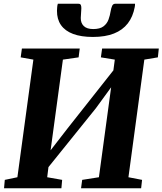

<svg xmlns="http://www.w3.org/2000/svg" viewBox="-20 -1001 864 1021"><path d="M1.5 0 5.5 -44.5 72.5 -58.5 157.5 -684 90 -696 96.5 -743H404L398 -696L314.5 -684L241 -142.5L212.5 -154.5L341 -320.5L621 -675L575 -566.5L590.5 -684L516.5 -696L523 -743H824.5L819.5 -696L747.5 -684L663 -58.5L735.5 -44.5L730.5 0H411L417 -44.5L506 -58.5L578.5 -592L606.5 -585.5L489.5 -425L197.5 -62.5L241 -139.5L231 -58.5L310.5 -44.5L306.5 0ZM397.5 -981Q407.5 -981 410.2 -973.5Q413 -966 412.5 -955.5Q412.5 -945 411 -930.2Q409.5 -915.5 409.5 -905.5Q409 -878.5 425.5 -862.5Q442 -846.5 475.5 -846.5Q511.5 -846.5 530.2 -860.8Q549 -875 557 -897Q565 -919 568.5 -942Q571 -957 576 -969Q581 -981 592.5 -981H698Q698 -977 697.8 -972.8Q697.5 -968.5 696.5 -963.5Q687 -912 659.5 -876.5Q632 -841 586 -822.8Q540 -804.5 474 -804.5Q411.5 -804.5 368.8 -820.5Q326 -836.5 304.2 -867.8Q282.5 -899 283 -944Q283.5 -952.5 284 -962Q284.5 -971.5 287.5 -981Z"/></svg>

Font: Merriweather 36pt ExtraBold
Style: Italic
Weight: 800
Italic angle: -7.8°
Version: Version 2.101